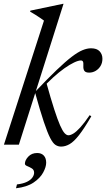

<svg xmlns="http://www.w3.org/2000/svg" viewBox="-26 -755 554 1002"><path d="M305.5 -735 72.5 0H-5.5L203.5 -647.5Q194.5 -654.5 183 -662Q171.5 -669.5 158.5 -678Q145.5 -686.5 131 -694.5L132.5 -699.5L302 -735ZM157 -272 158 -276.5Q223.5 -345.5 269.8 -389.8Q316 -434 348.5 -458.8Q381 -483.5 404.8 -493.2Q428.5 -503 449 -503Q479.5 -503 494 -487.2Q508.5 -471.5 508.5 -448.5Q508.5 -427 498.8 -410.8Q489 -394.5 473.2 -385.2Q457.5 -376 439.5 -376Q421 -376 414.5 -385Q408 -394 409 -411Q410 -428 406.8 -433.8Q403.5 -439.5 396 -439.5Q383 -439.5 360.8 -429Q338.5 -418.5 310.5 -398.8Q282.5 -379 251.5 -351Q220.5 -323 189.5 -288L215.5 -325Q239.5 -238.5 257 -184.5Q274.5 -130.5 287.5 -101Q300.5 -71.5 311 -60.2Q321.5 -49 331 -49Q342 -49 357.2 -58.2Q372.5 -67.5 393.2 -90.2Q414 -113 442 -154L450.5 -148Q413.5 -84.5 386.5 -50Q359.5 -15.5 337.2 -2.8Q315 10 293 10Q277 10 263.5 1.2Q250 -7.5 235.8 -35.2Q221.5 -63 202.5 -119.5Q183.5 -176 157 -272ZM104 99.5Q104 81 121.8 62.2Q139.5 43.5 168 43.5Q190 43.5 202.5 56.8Q215 70 215 94Q215 116.5 199.2 145.5Q183.5 174.5 149 197.8Q114.5 221 57.5 227.5L62.5 207.5Q95 203.5 114.8 193.8Q134.5 184 143.2 171.2Q152 158.5 152 146.5Q152 131 140 123.8Q128 116.5 116 111.8Q104 107 104 99.5Z"/></svg>

Font: Newsreader 60pt
Style: Italic
Weight: 400
Italic angle: -17°
Designer: Hugues Gentile
Foundry: Production Type
Version: Version 1.003